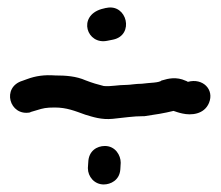

<svg xmlns="http://www.w3.org/2000/svg" viewBox="-20 -566 586 509"><path d="M363 -258C391 -262 416 -266 440 -272C446 -270 454 -267 464 -265C486 -260 521 -262 534 -293C549 -329 517 -360 478 -349C477 -350 475 -351 472 -352C448 -363 426 -358 410 -353H409C402 -346 377 -347 356 -344C340 -344 325 -341 317 -341C292 -341 273 -336 255 -338C239 -342 225 -346 207 -353C182 -364 155 -366 126 -366C98 -368 75 -365 51 -356L40 -352C-17 -335 5 -257 60 -268L61 -269L78 -274C94 -279 102 -281 125 -281C157 -281 178 -272 206 -262C226 -256 249 -248 279 -251C309 -254 333 -258 360 -258ZM213 -120C213 -98 230 -77 255 -77C273 -77 297 -88 299 -117C299 -123 300 -128 300 -134V-135C300 -154 286 -179 258 -179C237 -179 215 -166 214 -136L213 -121ZM265 -458 280 -461C337 -473 317 -557 262 -545H261L249 -542C185 -523 210 -446 265 -458Z"/></svg>

Font: Stray Cat
Style: Blk
Weight: 900
Version: Version 1.0